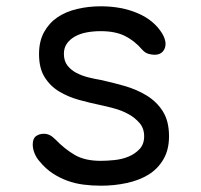

<svg xmlns="http://www.w3.org/2000/svg" viewBox="-20 -580 640 610"><path d="M301 10Q272 10 245 6.5Q218 3 193.5 -6Q169 -15 147 -29.5Q125 -44 106 -67Q96 -78 90 -92.5Q84 -107 84 -121Q84 -140 94.5 -147.5Q105 -155 119 -155Q129 -155 137.5 -151Q146 -147 156 -137Q186 -106 218 -87.5Q250 -69 300 -69Q320 -69 344 -71.5Q368 -74 388.5 -82.5Q409 -91 423.5 -106.5Q438 -122 438 -147Q438 -172 423.5 -189Q409 -206 388 -217.5Q367 -229 343 -235.5Q319 -242 300 -246Q266 -253 231.5 -262.5Q197 -272 168.5 -289Q140 -306 122 -334.5Q104 -363 104 -408Q104 -449 120 -478Q136 -507 162.5 -525Q189 -543 225 -551.5Q261 -560 300 -560Q366 -560 417.5 -538Q469 -516 495 -474Q501 -464 503.5 -455.5Q506 -447 506 -441Q506 -426 497 -416Q488 -406 471 -406Q462 -406 451.5 -409Q441 -412 432 -422Q407 -451 376.5 -466Q346 -481 300 -481Q276 -481 255 -477Q234 -473 218 -464Q202 -455 192.5 -441.5Q183 -428 183 -409Q183 -386 194.5 -371.5Q206 -357 223.5 -348Q241 -339 261.5 -334Q282 -329 300 -326Q337 -318 375.5 -307Q414 -296 446 -276.5Q478 -257 497.5 -226Q517 -195 517 -147Q517 -104 499 -73.5Q481 -43 451.5 -25Q422 -7 382.5 1.5Q343 10 301 10Z"/></svg>

Font: Maple Mono Light
Style: Regular
Weight: 300
Monospace: yes
Designer: subframe7536
Version: Version 7.000